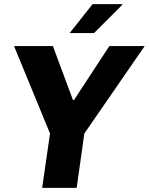

<svg xmlns="http://www.w3.org/2000/svg" viewBox="-20 -909 720 929"><path d="M184 0 222 -263 48 -686H236L333 -425H338L509 -686H680L388 -263L351 0ZM317 -749 428 -889H571L572 -886L435 -749Z"/></svg>

Font: Chivo Medium
Style: Bold Italic
Weight: 700
Italic angle: -8.05°
Version: Version 2.002